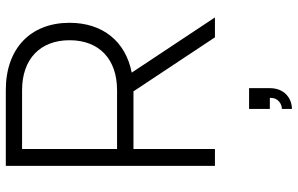

<svg xmlns="http://www.w3.org/2000/svg" viewBox="-202 -558 1025 661"><g transform="rotate(-90 310.5 -227.5)"><path d="M512.5 0H581L391 -286.5C498.5 -307.5 562.5 -386.5 562.5 -500.5C562.5 -634.5 474.5 -720 331 -720H70V0H128V-280.5H326.5ZM128 -664H330.5C437.5 -664 502.5 -602 502.5 -500.5C502.5 -398.5 437.5 -337 330.5 -337H128ZM266 230.5V265C301 265 337.5 240.5 337.5 189V117.5H266V189H304V193C304 218 282 230.5 266 230.5Z"/></g></svg>

Font: Vela Sans Light
Style: Regular
Weight: 300
Designer: Principal design: Mikhail Sharanda - project Manrope.
Design modification: Ravid Balaliev
Foundry: Mikhail Sharanda
Version: Version 1.001